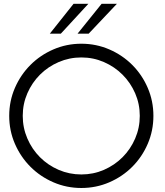

<svg xmlns="http://www.w3.org/2000/svg" viewBox="-20 -951 858 996"><path d="M27.8 -350Q27.8 -426.8 57.3 -494.9Q86.9 -563.1 137.9 -614.1Q188.9 -665.2 257.1 -694.7Q325.3 -724.2 402 -724.2Q478.8 -724.2 547 -694.7Q615.2 -665.2 666.2 -614.1Q717.2 -563.1 746.5 -494.9Q775.8 -426.8 775.8 -350Q775.8 -273.2 746.5 -205.1Q717.2 -136.9 666.2 -85.9Q615.2 -34.8 547 -5.3Q478.8 24.2 402 24.2Q325.3 24.2 257.1 -5.3Q188.9 -34.8 137.9 -85.9Q86.9 -136.9 57.3 -205.1Q27.8 -273.2 27.8 -350ZM98 -350Q98 -287.9 122 -232.3Q146 -176.8 187.4 -135.4Q228.8 -93.9 284.3 -69.9Q339.9 -46 402 -46Q464.1 -46 519.2 -69.9Q574.2 -93.9 615.7 -135.4Q657.1 -176.8 681.1 -232.3Q705.1 -287.9 705.1 -350Q705.1 -412.1 681.1 -467.2Q657.1 -522.2 615.7 -563.6Q574.2 -605.1 519.2 -629Q464.1 -653 402 -653Q339.9 -653 284.3 -629Q228.8 -605.1 187.4 -563.6Q146 -522.2 122 -467.2Q98 -412.1 98 -350ZM586.4 -931.3 439.9 -776.3H382.3L507.1 -931.3ZM438.4 -931.3 295.5 -776.3H238.4L361.6 -931.3Z"/></svg>

Font: Myanmar KatKuu
Style: Regular
Weight: 400
Designer: Khon Soe Zaw Thu
Foundry: MPUA
Version: Version 1.00 September 13, 2016, initial release